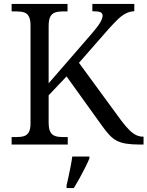

<svg xmlns="http://www.w3.org/2000/svg" viewBox="-20 -734 749 975"><path d="M39 0V-38H65Q87 -38 102.5 -43Q118 -48 126.5 -63Q135 -78 135 -109V-604Q135 -635 126.5 -650.5Q118 -666 102.5 -671Q87 -676 65 -676H39V-714H323V-676H297Q275 -676 259.5 -670.5Q244 -665 235.5 -649.5Q227 -634 227 -601V-311L444 -561Q477 -599 489 -620Q501 -641 501 -655Q501 -668 488.5 -672.5Q476 -677 449 -677V-714H662V-677Q638 -676 617.5 -665Q597 -654 576.5 -634Q556 -614 530 -585L381 -415L597 -120Q619 -91 637.5 -73Q656 -55 672.5 -47.5Q689 -40 707 -40H709V0H691Q649 0 621 -4.5Q593 -9 573 -19.5Q553 -30 536 -48Q519 -66 499 -94L318 -346L227 -250V-113Q227 -80 235.5 -64.5Q244 -49 259.5 -43.5Q275 -38 297 -38H324V0ZM318 208Q323 186 328.5 160.5Q334 135 339 109.5Q344 84 347 61H434V71Q425 92 411.5 119Q398 146 383 173Q368 200 355 221H318Z"/></svg>

Font: Noto Serif Hentaigana EL
Style: Regular
Weight: 400
Designer: Kazuhiro Yamada
Foundry: nipponia
Version: Version 1.000